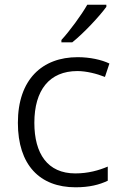

<svg xmlns="http://www.w3.org/2000/svg" viewBox="-20 -786 517 816"><path d="M432 -757V-766H351C326 -722 276 -654 241 -616V-606H287C336 -645 403 -717 432 -757ZM301 10C360 10 403 -1 438 -18V-78C400 -62 355 -49 300 -49C182 -49 126 -133 126 -264C126 -403 190 -484 309 -484C346 -484 391 -473 426 -459L445 -516C412 -532 362 -543 310 -543C160 -543 56 -449 56 -264C56 -85 149 10 301 10Z"/></svg>

Font: Noto Sans Syriac Light
Style: Regular
Weight: 300
Designer: Patrick Giasson and the Monotype Design Team
Foundry: Monotype Imaging Inc.
Version: Version 3.000